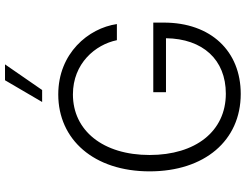

<svg xmlns="http://www.w3.org/2000/svg" viewBox="-130 -866 1005 786"><g transform="rotate(-90 373.0 -472.5)"><path d="M382 10C557 10 674 -112 674 -305V-348H389V-296H610C608 -145 522 -51 383 -51C229 -51 132 -175 132 -363C132 -554 232 -677 380 -677C507 -677 584 -585 602 -497H668C651 -614 548 -737 380 -737C195 -737 65 -591 65 -363C65 -138 191 10 382 10ZM349 -803H398L503 -955H438Z"/></g></svg>

Font: Wafeq Light
Style: Regular
Weight: 300
Designer: Rasmus Andersson & Azza Alameddine
Foundry: Google & TypeTogether
Version: Version 3.000;January 28, 2025;FontCreator 15.0.0.3014 64-bi